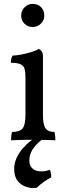

<svg xmlns="http://www.w3.org/2000/svg" viewBox="-20 -719 341 988"><path d="M172 -20 195 0Q164 24 147.5 50.5Q131 77 131 106Q131 134 147.5 148.5Q164 163 194 163Q203 163 214 161Q225 159 236 155Q239 160 240.5 166Q242 172 243 179Q244 186 243 194Q224 204 205.5 217Q187 230 169 247Q165 248 160 248.5Q155 249 150 249Q134 249 111 241Q88 233 70.5 211.5Q53 190 53 151Q53 107 81.5 65Q110 23 172 -20ZM37 3Q37 -7 38 -18.5Q39 -30 42 -40Q82 -40 96.5 -58.5Q111 -77 111 -127V-325Q111 -349 106.5 -364.5Q102 -380 86 -388Q70 -396 36 -396Q36 -407 38 -416Q40 -425 45 -433Q60 -433 87.5 -438Q115 -443 141 -451Q167 -459 179 -467Q188 -464 194.5 -455Q201 -446 201 -427V-127Q201 -77 214.5 -58.5Q228 -40 260 -40Q263 -30 264 -17Q265 -4 265 3Q248 2 229 1.5Q210 1 190.5 0.5Q171 0 152 0Q133 0 112.5 0.5Q92 1 73 1.5Q54 2 37 3ZM148 -580Q123 -580 106 -597Q89 -614 89 -638Q89 -665 107 -682Q125 -699 148 -699Q175 -699 191.5 -682Q208 -665 208 -638Q208 -615 190.5 -597.5Q173 -580 148 -580Z"/></svg>

Font: Vollkorn
Style: Regular
Weight: 400
Designer: Friedrich Althausen
Foundry: Friedrich Althausen
Version: Version 5.001